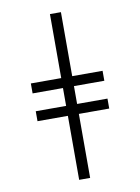

<svg xmlns="http://www.w3.org/2000/svg" viewBox="-102 -891 805 1102"><g transform="rotate(-10 300.0 -340.0)"><path d="M268 143V-230H91V-288H268V-392H91V-450H268V-823H332V-450H509V-392H332V-288H509V-230H332V143Z"/></g></svg>

Font: Iosevka Aile Light
Style: Regular
Weight: 300
Designer: Belleve Invis
Foundry: Belleve Invis
Version: Version 27.3.5; ttfautohint (v1.8.4)